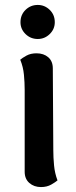

<svg xmlns="http://www.w3.org/2000/svg" viewBox="-20 -744 309 778"><path d="M133 -586Q104 -586 83.5 -606Q63 -626 63 -654Q63 -684 83.5 -704Q104 -724 133 -724Q161 -724 181.5 -704Q202 -684 202 -654Q202 -626 181.5 -606Q161 -586 133 -586ZM196 -135Q196 -106 199 -74Q202 -42 213 -13Q205 -6 187.5 4Q170 14 146 14Q118 14 99 -2.5Q80 -19 80 -48V-380Q80 -409 77 -441Q74 -473 62 -502Q70 -509 87 -518.5Q104 -528 128 -528Q157 -528 175.5 -512Q194 -496 194 -467Z"/></svg>

Font: Arima Thin SemiBold
Style: Regular
Weight: 600
Version: Version 1.100